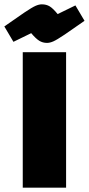

<svg xmlns="http://www.w3.org/2000/svg" viewBox="-55 -866 410 886"><path d="M250 -625V0H50V-625ZM89 -713 7 -673 -35 -744Q20 -783 56.5 -807.5Q93 -832 109 -839Q125 -846 138 -846Q159 -846 174.5 -836.5Q190 -827 211 -801L293 -841L335 -770Q280 -731 243.5 -706.5Q207 -682 191 -675Q175 -668 162 -668Q142 -668 126 -678Q110 -688 89 -713Z"/></svg>

Font: Changa ExtraBold
Style: Regular
Weight: 800
Designer: Eduardo Rodriguez Tunni
Foundry: Eduardo Rodriguez Tunni
Version: Version 2.002; ttfautohint (v1.5) -l 8 -r 50 -G 220 -x 14 -H